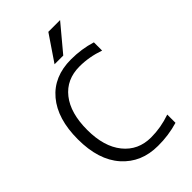

<svg xmlns="http://www.w3.org/2000/svg" viewBox="-281 -1060 1173 1173"><g transform="rotate(-45 306.0 -473.5)"><path d="M533.2 -85.9V-14.6Q447.3 10.7 358.4 9.8Q214.8 9.8 127.4 -88.4Q40 -186.5 40 -365.2Q40 -542 123.5 -641.1Q207 -740.2 355.5 -740.2Q446.3 -740.2 528.3 -714.8V-643.6Q445.3 -672.9 362.3 -672.9Q249 -672.9 185.1 -591.8Q121.1 -510.7 121.1 -365.2Q121.1 -220.7 187.5 -138.7Q253.9 -56.6 365.2 -56.6Q450.2 -56.6 533.2 -85.9ZM377 -957H478.5L338.9 -790H263.7Z"/></g></svg>

Font: Gen Shin Gothic Normal
Style: Regular
Weight: 300
Designer: [Source Han Sans]
Ryoko NISHIZUKA  (kana & ideographs); Paul D. Hunt (Latin, Greek & Cyrillic); Wenlong ZHANG  (bopomofo
Version: Version 1.002.20150607